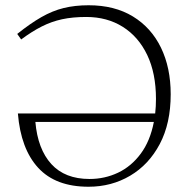

<svg xmlns="http://www.w3.org/2000/svg" viewBox="-20 -700 720 730"><path d="M629 -341.5Q629 -231 587.5 -152.5Q546 -74 475 -32Q404 10 316.5 10Q191.5 10 125.2 -62Q59 -134 48 -268.5H570Q573 -295 573 -324Q573 -421 539.8 -490.8Q506.5 -560.5 446.8 -598Q387 -635.5 308 -635.5Q256.5 -635.5 216 -626.8Q175.5 -618 138.5 -599.2Q101.5 -580.5 60.5 -550L45.5 -571Q95.5 -611 137.5 -635Q179.5 -659 222.2 -669.5Q265 -680 317 -680Q415.5 -680 485.2 -637.5Q555 -595 592 -518.8Q629 -442.5 629 -341.5ZM320.5 -19.5Q378.5 -19.5 429 -43.5Q479.5 -67.5 515.2 -115.8Q551 -164 565 -236.5H114.5Q123.5 -133 175.2 -76.2Q227 -19.5 320.5 -19.5Z"/></svg>

Font: Newsreader Text Light
Style: Regular
Weight: 300
Designer: Hugues Gentile
Foundry: Production Type
Version: Version 1.002